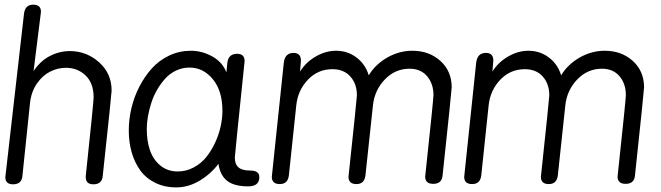

<svg xmlns="http://www.w3.org/2000/svg" viewBox="-20 -791 2835 824"><path d="M2.9 -30.8 83 -731.9Q87.4 -771 123 -771Q155.8 -771 155.8 -740.2L124 -485.8Q152.8 -529.3 193.8 -550.5Q234.9 -571.8 279.8 -571.8Q351.1 -571.8 405 -523.9Q459 -476.1 459 -401.9Q459 -389.2 420.9 -36.1Q418 0 380.9 0Q348.1 0 348.1 -30.8V-36.1Q381.8 -353.5 381.8 -373Q381.8 -434.1 347.4 -467Q313 -500 263.2 -500Q227.5 -500 195.1 -483.6Q162.6 -467.3 138.4 -432.4Q114.3 -397.5 108.9 -350.1L76.2 -36.1Q73.2 0 36.1 0Q2.9 0 2.9 -30.8Z M951.7 -480 955.6 -521Q960 -560.1 997.6 -560.1Q1029.8 -560.1 1029.8 -528.8Q987.8 -124 987.8 -115.2Q987.8 -86.4 1003.4 -72.8Q1019 -59.1 1052.7 -59.1Q1092.8 -59.1 1092.8 -32.2V-25.9Q1089.8 8.8 1045.4 8.8Q984.4 8.8 954.3 -15.4Q924.3 -39.6 917.5 -87.9Q884.8 -44.4 836.7 -15.6Q788.6 13.2 736.8 13.2Q685.5 13.2 645.8 -6.6Q606 -26.4 581.5 -60.5Q557.1 -94.7 544.9 -137.9Q532.7 -181.2 532.7 -231Q532.7 -278.3 543.9 -326.4Q555.2 -374.5 577.9 -418.7Q600.6 -462.9 631.8 -497.6Q663.1 -532.2 706.5 -552.7Q750 -573.2 798.8 -573.2Q847.2 -573.2 891.4 -548.6Q935.5 -523.9 951.7 -480ZM742.7 -55.2Q779.3 -55.2 811.5 -72.5Q843.8 -89.8 865.7 -117.4Q887.7 -145 903.6 -179.4Q919.4 -213.9 927 -248.8Q934.6 -283.7 934.6 -314.9Q934.6 -400.9 893.6 -450.9Q852.5 -501 793.5 -501Q762.7 -501 735.8 -488.3Q709 -475.6 689.5 -454.1Q669.9 -432.6 654.3 -405.8Q638.7 -378.9 629.2 -348.9Q619.6 -318.8 614.7 -290.5Q609.9 -262.2 609.9 -236.8Q609.9 -186.5 623.5 -146.5Q637.2 -106.4 668 -80.8Q698.7 -55.2 742.7 -55.2Z M1146.5 -32.2 1197.8 -520Q1202.1 -564 1239.7 -564Q1271.5 -564 1271.5 -530.8L1267.6 -483.9Q1292.5 -523.9 1335.2 -548.6Q1377.9 -573.2 1422.4 -573.2Q1471.7 -573.2 1510 -544.2Q1548.3 -515.1 1562.5 -467.8Q1591.3 -515.1 1642.3 -544.2Q1693.4 -573.2 1749.5 -573.2Q1821.8 -573.2 1870.1 -529.5Q1918.5 -485.8 1918.5 -416Q1918.5 -403.3 1879.4 -38.1Q1876.5 -2 1839.4 -2Q1804.7 -2 1804.7 -33.2Q1840.3 -365.7 1840.3 -382.8Q1840.3 -431.6 1813 -463.9Q1785.6 -496.1 1737.8 -496.1Q1675.8 -496.1 1631.6 -450Q1587.4 -403.8 1580.6 -338.9L1548.3 -38.1Q1543.9 -1 1509.8 -1Q1475.6 -1 1475.6 -32.2Q1511.7 -370.1 1511.7 -381.8Q1511.7 -431.2 1483.6 -462.6Q1455.6 -494.1 1406.7 -494.1Q1344.7 -494.1 1301.5 -449Q1258.3 -403.8 1251.5 -338.9L1219.7 -38.1Q1215.3 -1 1180.7 -1Q1146.5 -1 1146.5 -32.2Z M1972.2 -32.2 2023.4 -520Q2027.8 -564 2065.4 -564Q2097.2 -564 2097.2 -530.8L2093.3 -483.9Q2118.2 -523.9 2160.9 -548.6Q2203.6 -573.2 2248 -573.2Q2297.4 -573.2 2335.7 -544.2Q2374 -515.1 2388.2 -467.8Q2417 -515.1 2468 -544.2Q2519 -573.2 2575.2 -573.2Q2647.5 -573.2 2695.8 -529.5Q2744.1 -485.8 2744.1 -416Q2744.1 -403.3 2705.1 -38.1Q2702.1 -2 2665 -2Q2630.4 -2 2630.4 -33.2Q2666 -365.7 2666 -382.8Q2666 -431.6 2638.7 -463.9Q2611.3 -496.1 2563.5 -496.1Q2501.5 -496.1 2457.3 -450Q2413.1 -403.8 2406.2 -338.9L2374 -38.1Q2369.6 -1 2335.4 -1Q2301.3 -1 2301.3 -32.2Q2337.4 -370.1 2337.4 -381.8Q2337.4 -431.2 2309.3 -462.6Q2281.2 -494.1 2232.4 -494.1Q2170.4 -494.1 2127.2 -449Q2084 -403.8 2077.1 -338.9L2045.4 -38.1Q2041 -1 2006.3 -1Q1972.2 -1 1972.2 -32.2Z"/></svg>

Font: BPreplay
Style: Italic
Weight: 400
Italic angle: -6°
Designer: Magenta/George Triantafyllakos
Foundry: Magenta/George Triantafyllakos
Version: Version 1.00